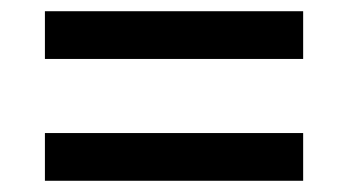

<svg xmlns="http://www.w3.org/2000/svg" viewBox="-20 -448 620 342"><path d="M60 -343V-428H520V-343ZM60 -126V-211H520V-126Z"/></svg>

Font: Sometype Mono SemiBold
Style: Regular
Weight: 600
Designer: Ryoichi Tsunekawa
Foundry: Dharma Type
Version: Version 1.001